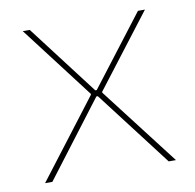

<svg xmlns="http://www.w3.org/2000/svg" viewBox="-64 -585 659 650"><g transform="rotate(-10 265.0 -260.0)"><path d="M40 0H65L262 -259H267L465 0H490L284 -268V-271L475 -520H451L267 -280H262L79 -520H55L245 -271V-268Z"/></g></svg>

Font: Fixel Display Thin
Style: Regular
Weight: 100
Designer: AlfaBravo + MacPaw
Foundry: Kyrylo Tkachov, Marchela Mozhyna, Serhii Makarenko, Maria Weinstein, Zakhar Kryvoshyya
Version: Version 1.211